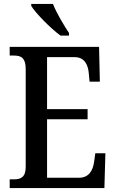

<svg xmlns="http://www.w3.org/2000/svg" viewBox="-20 -951 586 971"><path d="M286 -771H329V-784C304 -822 265 -886 248 -931H138V-921C159 -886 236 -807 286 -771ZM29 0H508L513 -176H462L456 -133C450 -89 430 -52 379 -52H218V-348H423V-399H218V-662H357C406 -662 425 -626 429 -581L433 -538H485L481 -714H29V-670H50C83 -670 110 -662 110 -601V-108C110 -55 86 -44 50 -44H29Z"/></svg>

Font: Noto Serif Thai Condensed Medium
Style: Regular
Weight: 500
Width: 3
Designer: Monotype Design Team
Foundry: Monotype Imaging Inc.
Version: Version 2.002